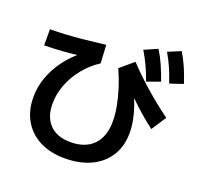

<svg xmlns="http://www.w3.org/2000/svg" viewBox="-154 -1024 1308 1263"><g transform="rotate(20 500.0 -392.0)"><path d="M423 71Q323 71 249 33Q175 -5 134.5 -74.5Q94 -144 94 -239Q94 -310 118.5 -378Q143 -446 189.5 -508.5Q236 -571 303 -623L318 -602Q236 -591 171.5 -586.5Q107 -582 44 -581V-694Q95 -694 149 -697Q203 -700 270 -706.5Q337 -713 427 -724L434 -597Q372 -557 325 -499Q278 -441 252.5 -374.5Q227 -308 227 -240Q227 -146 278.5 -94Q330 -42 423 -42Q527 -42 583.5 -100.5Q640 -159 640 -265Q640 -312 630 -367.5Q620 -423 601 -483.5Q582 -544 554 -607L646 -685Q690 -638 742.5 -589Q795 -540 851.5 -493.5Q908 -447 962 -408L895 -305Q867 -326 835.5 -352Q804 -378 766.5 -412.5Q729 -447 682 -493L693 -515Q719 -463 736 -413.5Q753 -364 761.5 -319Q770 -274 770 -231Q770 -139 727.5 -71Q685 -3 607.5 34Q530 71 423 71ZM756 -586Q736 -642 715 -687Q694 -732 667 -777L759 -817Q787 -772 808 -724Q829 -676 849 -620ZM903 -626Q884 -683 864 -728.5Q844 -774 818 -818L908 -855Q936 -808 956.5 -760.5Q977 -713 995 -657Z"/></g></svg>

Font: M PLUS 2 Thin
Style: Bold
Weight: 700
Version: Version 1.001